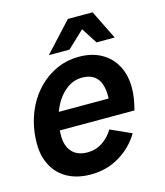

<svg xmlns="http://www.w3.org/2000/svg" viewBox="-110 -811 780 907"><g transform="rotate(-15 279.5 -358.0)"><path d="M223 11Q158 11 110.5 -14.5Q63 -40 38 -87Q13 -134 13 -194Q13 -266 35 -329Q57 -392 97.5 -439.5Q138 -487 192.5 -514Q247 -541 311 -541Q374 -541 420 -515Q466 -489 490.5 -443Q515 -397 515 -336Q515 -308 510.5 -281Q506 -254 499 -228H96L115 -314H432L390 -266Q393 -281 394.5 -296Q396 -311 396 -327Q396 -385 371.5 -413.5Q347 -442 299 -442Q254 -442 216 -410Q178 -378 155.5 -323Q133 -268 133 -203Q133 -151 159.5 -122.5Q186 -94 235 -94Q275 -94 307.5 -115.5Q340 -137 361 -172L463 -126Q426 -64 363.5 -26.5Q301 11 223 11ZM176 -585 307 -727H392L383 -685L277 -585ZM409 -585 345 -685 343 -727H428L498 -585Z"/></g></svg>

Font: Radio Canada Big Medium
Style: Italic
Weight: 500
Italic angle: -12°
Designer: Étienne Aubert Bonn
Foundry: Coppers and Brasses
Version: Version 1.001